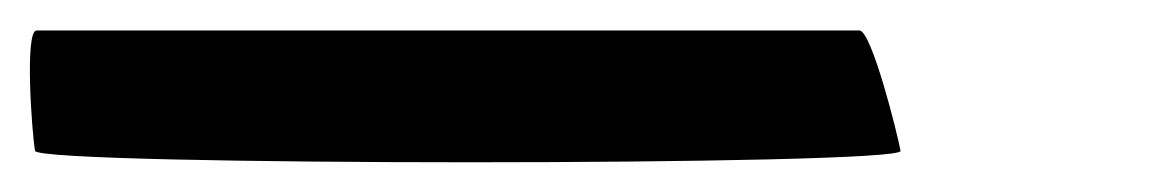

<svg xmlns="http://www.w3.org/2000/svg" viewBox="-74 -747 760 126"><path d="M-51 -648C-49 -638 519 -638 517 -648C515 -659 498 -727 490 -727H-50C-58 -727 -53 -659 -51 -648Z"/></svg>

Font: Ampere
Style: SCRevIta
Weight: 400
Version: Version 1